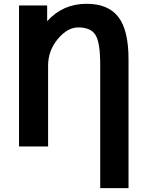

<svg xmlns="http://www.w3.org/2000/svg" viewBox="-20 -761 760 1000"><path d="M431.6 -741.2Q543 -741.2 596.2 -672.9Q649.4 -604.5 649.4 -452.1V218.8H502V-423.8Q502 -539.1 477.5 -578.6Q453.1 -618.2 387.7 -618.2Q331.1 -618.2 280.8 -557.6Q230.5 -497.1 230.5 -418.9V2H79.1V-732.4H225.6V-650.4Q306.6 -741.2 431.6 -741.2Z"/></svg>

Font: Nasu
Style: Bold
Weight: 700
Designer: Ryoko NISHIZUKA (kana &amp; ideographs); Paul D. Hunt (Latin, Greek &amp; Cyrillic); Wenlong ZHANG (bopomofo); Sandoll C
Version: Version 2014.1215